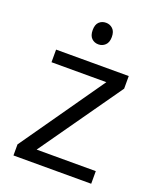

<svg xmlns="http://www.w3.org/2000/svg" viewBox="-137 -818 742 901"><g transform="rotate(20 234.0 -367.0)"><path d="M428.2 0H40V-55.2L332 -472.2H58.1V-535.2H420.9V-472.2L132.8 -63H428.2ZM188 -680.2Q188 -708 201.7 -720.9Q215.3 -733.9 235.8 -733.9Q255.4 -733.9 269.5 -720.7Q283.7 -707.5 283.7 -680.2Q283.7 -652.8 269.5 -639.4Q255.4 -626 235.8 -626Q215.3 -626 201.7 -639.4Q188 -652.8 188 -680.2Z"/></g></svg>

Font: Open Sans ACDW
Style: acdw
Weight: 400
Foundry: Ascender Corporation
Version: Version 1.10